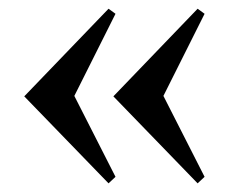

<svg xmlns="http://www.w3.org/2000/svg" viewBox="-20 -507 553 444"><path d="M231 -83 36.1 -284.2 231 -486.8 247.1 -475.1 151.9 -285.2 247.1 -98.1ZM242.2 -284.2 437 -486.8 453.1 -475.1 357.9 -285.2 453.1 -98.1 437 -83Z"/></svg>

Font: Fin Serif Display
Style: Italic
Weight: 400
Italic angle: -12°
Designer: J. Blake Harris
Version: Version 1.006;FEAKit 1.0